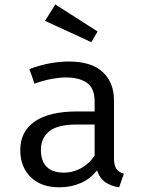

<svg xmlns="http://www.w3.org/2000/svg" viewBox="-20 -806 640 838"><path d="M477.5 -115Q477.5 -83.5 488 -69Q498.5 -54.5 520.5 -47.5L500 11.5Q466 7 440.5 -10.2Q415 -27.5 403.5 -62.5Q375 -26 332.5 -7.2Q290 11.5 238.5 11.5Q159.5 11.5 114 -33Q68.5 -77.5 68.5 -151Q68.5 -232.5 132 -276Q195.5 -319.5 315.5 -319.5H393V-363.5Q393 -420.5 359.8 -444.2Q326.5 -468 267.5 -468Q241.5 -468 206.5 -461.8Q171.5 -455.5 130.5 -441L108.5 -504.5Q157 -522.5 199.5 -530Q242 -537.5 280.5 -537.5Q379 -537.5 428.2 -491.8Q477.5 -446 477.5 -367.5ZM260 -52.5Q299 -52.5 334.5 -72.2Q370 -92 393 -127V-262.5H317Q230 -262.5 194.2 -232.5Q158.5 -202.5 158.5 -152Q158.5 -103 183.8 -77.8Q209 -52.5 260 -52.5ZM378.5 -622 176.5 -715 221.5 -786.5 406 -668.5Z"/></svg>

Font: Fira Code Light
Style: Regular
Weight: 400
Monospace: yes
Version: Version 5.002